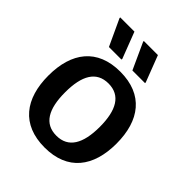

<svg xmlns="http://www.w3.org/2000/svg" viewBox="-201 -814 940 940"><g transform="rotate(45 269.0 -344.0)"><path d="M230.8 -558.3 231.7 -563.3 179.2 -700H80.8V-695L144.2 -558.3ZM394.2 -558.3V-563.3L341.7 -700H244.2V-695L306.7 -558.3ZM269.2 12.5C428.3 12.5 505 -90 505 -250C505 -410 428.3 -512.5 269.2 -512.5C110 -512.5 33.3 -410 33.3 -250C33.3 -90 110 12.5 269.2 12.5ZM269.2 -69.2C185.8 -69.2 149.2 -134.2 149.2 -250C149.2 -365.8 185.8 -430.8 269.2 -430.8C351.7 -430.8 389.2 -365.8 389.2 -250C389.2 -134.2 351.7 -69.2 269.2 -69.2Z"/></g></svg>

Font: Familjen Grotesk Medium
Style: Regular
Weight: 500
Designer: Anders Wikstroem, Jonas Baeckman, Matilda Gysing, Kristian Moeller
Foundry: Familjen STHLM AB
Version: Version 2.000